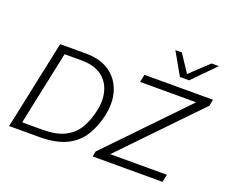

<svg xmlns="http://www.w3.org/2000/svg" viewBox="-148 -1209 1723 1450"><g transform="rotate(20 713.0 -484.5)"><path d="M46 0Q59 -59 71 -115Q82.5 -170.5 96.5 -236.5L146.5 -473Q161 -540.5 173 -598Q185 -655 197.5 -713H407Q495 -713 558.2 -682.5Q621.5 -652 659 -599Q696.5 -546 708 -477.5Q712.5 -449 712.5 -419.5Q712.5 -377 703.5 -332.5Q682 -231 635.2 -156.2Q588.5 -81.5 504.8 -40.8Q421 0 287.5 0ZM129.5 -60H292.5Q403 -60 471 -94.5Q539 -129 576.5 -192.2Q614 -255.5 632 -342Q640.5 -381 640.5 -417.5Q640.5 -458 630 -495.5Q610.5 -566.5 551 -609.8Q491.5 -653 390 -653H254.5Q245 -608 235.5 -562.5Q226 -517 214.5 -464L169 -248Q158 -195.5 148.5 -150.2Q139 -105 129.5 -60ZM717.5 0 726 -42.5Q762.5 -80.5 808 -127.8Q853.5 -175 900.5 -223.5Q947 -272 986 -312.5L1312.5 -651.5H861.5L874.5 -713H1425.5L1414.5 -660.5Q1353.5 -597.5 1294.5 -536.5Q1235.5 -475.5 1177 -414.5L836.5 -61.5H1292.5L1279 0ZM1131.5 -789.5Q1106.5 -834 1081 -879Q1055 -924 1030.5 -967.5L1081.5 -969Q1104.5 -934 1128 -899Q1151 -864 1174.5 -828.5Q1212 -864 1248.2 -898.2Q1284.5 -932.5 1322 -967H1380.5Q1336 -922 1293.5 -878.5Q1250.5 -834.5 1206 -789.5Z"/></g></svg>

Font: Heraclito Light
Style: Italic
Weight: 300
Italic angle: -12°
Designer: Kostas Bartsokas (font) & Cristiano Sobral (main changes)
Foundry: Kostas Bartsokas (font) & Cristiano Sobral (main changes)
Version: Version 1.00;July 8, 2020;FontCreator 13.0.0.2655 64-bit